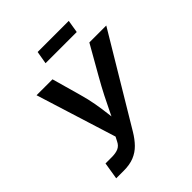

<svg xmlns="http://www.w3.org/2000/svg" viewBox="-247 -1065 1214 1214"><g transform="rotate(-45 360.5 -458.0)"><path d="M82.5 0 101.1 -114.3H157.7Q193.4 -114.3 216.1 -124.5Q238.8 -134.8 251 -160.2L266.1 -189.5L97.7 -727.5H240.2L294.4 -534.7Q311 -476.6 320.1 -424.6Q329.1 -372.6 334.7 -325.4Q340.3 -278.3 345.7 -234.9H307.6Q329.1 -278.8 351.3 -325.4Q373.5 -372.1 399.9 -423.8Q426.3 -475.6 460 -534.7L569.8 -727.5H721.2L365.7 -134.3Q340.3 -91.8 311 -61.8Q281.7 -31.7 242.9 -15.9Q204.1 0 149.4 0ZM574.2 -916 560.1 -830.6H281.2L295.9 -916Z"/></g></svg>

Font: Inter 16pt SemiBold
Style: Italic
Weight: 600
Italic angle: -9.3988°
Version: Version 4.001;git-66647c0bb